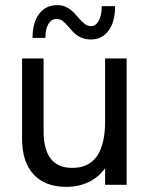

<svg xmlns="http://www.w3.org/2000/svg" viewBox="-20 -721 587 749"><path d="M66 -181V-493H150V-211Q150 -137.5 178 -101.8Q206 -66 262 -66Q390 -66 390 -248V-493H474V0H390V-65Q365 -29.5 325.8 -10.8Q286.5 8 238 8Q156.5 8 111.2 -40.5Q66 -89 66 -181ZM249 -614.5Q234.5 -631.5 224.5 -639.2Q214.5 -647 200 -647Q180.5 -647 168.8 -627.5Q157 -608 157 -573H107Q107 -633.5 132.8 -667.2Q158.5 -701 204 -701Q222.5 -701 236.8 -694.2Q251 -687.5 261 -678.5Q271 -669.5 284 -654Q299.5 -636 310.5 -627.5Q321.5 -619 336 -619Q353.5 -619 365.2 -640.2Q377 -661.5 377 -697H429Q429 -636 403.5 -601.5Q378 -567 335 -567Q314 -567 298.2 -573.8Q282.5 -580.5 272.2 -589.8Q262 -599 249 -614.5Z"/></svg>

Font: HK Grotesk
Style: Regular
Weight: 400
Designer: Alfredo Marco Pradil
Foundry: Hanken Design Co.
Version: Version 3.001